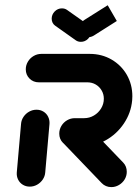

<svg xmlns="http://www.w3.org/2000/svg" viewBox="-20 -729 542 750"><path d="M96.3 0Q81.1 0 69.1 -7.4Q57 -14.8 50.7 -27.6Q44.4 -40.4 45.6 -55.6L62.2 -244.8Q63.3 -260 72 -272.8Q80.7 -285.6 94.1 -293Q107.4 -300.4 122.6 -300.4Q137.8 -300.4 149.8 -293Q161.9 -285.6 168.1 -272.8Q174.4 -260 173.3 -244.8L156.7 -55.6Q155.6 -40.4 146.9 -27.6Q138.1 -14.8 124.8 -7.4Q111.5 0 96.3 0ZM475.2 -57.8Q475.2 -41.9 466.9 -28.1Q458.5 -14.4 444.6 -6.3Q430.7 1.9 414.8 1.9Q403.7 1.9 394.1 -2.2Q384.4 -6.3 377.4 -13.7L225.9 -171.5Q211.5 -186.7 211.5 -206.7Q211.5 -223 219.8 -236.9Q228.1 -250.7 242.2 -259.1Q256.3 -267.4 272.2 -267.4Q283 -267.4 292.8 -263.3Q302.6 -259.3 309.3 -252.2L461.5 -93.7Q475.2 -79.3 475.2 -57.8ZM211.5 -207Q211.5 -223.3 219.8 -237.2Q228.1 -251.1 242.2 -259.3Q256.3 -267.4 272.2 -267.4H308.9Q329.3 -267.4 346.9 -277.8Q364.4 -288.1 375 -305.6Q385.6 -323 385.6 -343.3Q385.6 -361.1 377 -375.7Q368.5 -390.4 353.9 -398.9Q339.3 -407.4 321.1 -407.4H131.9Q110 -407.4 95.4 -422Q80.7 -436.7 80.7 -458.1Q80.7 -474.4 89.1 -488.3Q97.4 -502.2 111.5 -510.4Q125.6 -518.5 141.5 -518.5H330.7Q377.4 -518.5 415.6 -496.5Q453.7 -474.4 475.4 -436.7Q497 -398.9 497 -353Q497 -347.8 496.3 -337.4Q491.9 -288.1 463.9 -246.5Q435.9 -204.8 392.2 -180.6Q348.5 -156.3 299.3 -156.3H262.6Q240.7 -156.3 226.1 -170.9Q211.5 -185.6 211.5 -207ZM181.9 -655.9Q181.9 -672.2 193.7 -684.3Q205.6 -696.3 221.9 -696.3Q233.7 -696.3 242.2 -690L323 -633Q329.3 -628.5 332.6 -621.3Q335.9 -614.1 335.9 -605.9Q335.9 -589.6 324.1 -577.6Q312.2 -565.6 295.9 -565.6Q284.1 -565.6 275.6 -571.9L195.2 -628.9Q188.9 -633.3 185.4 -640.4Q181.9 -647.4 181.9 -655.9ZM436.3 -647 346.3 -590Q335.9 -583.7 324.8 -583.7Q310.4 -583.7 300.7 -593.5Q291.1 -603.3 291.1 -617.4Q291.1 -627.8 296.1 -636.7Q301.1 -645.6 309.6 -651.1L400.7 -708.5Z"/></svg>

Font: 26F Galaxy Sans Black
Style: Italic
Weight: 900
Italic angle: -5°
Designer: C₂₉H₂₅N₃O₅
Version: Version 1.200